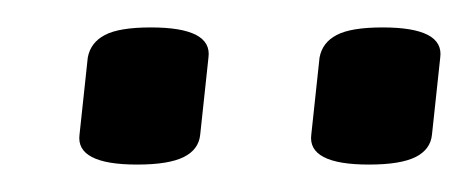

<svg xmlns="http://www.w3.org/2000/svg" viewBox="-20 -717 341 140"><path d="M249 -597Q204 -597 207 -619L213 -675Q215 -686 225.5 -691.5Q236 -697 259 -697Q304 -697 301 -675L295 -619Q294 -608 283 -602.5Q272 -597 249 -597ZM80 -597Q35 -597 38 -619L44 -675Q46 -686 56.5 -691.5Q67 -697 90 -697Q135 -697 132 -675L126 -619Q125 -608 114 -602.5Q103 -597 80 -597Z"/></svg>

Font: Asap Expanded Expanded Regular
Style: Italic
Weight: 400
Width: 7
Italic angle: -6°
Designer: Pablo Cosgaya
Foundry: Omnibus-Type
Version: Version 3.001; ttfautohint (v1.8.4.7-5d5b)